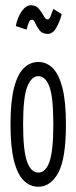

<svg xmlns="http://www.w3.org/2000/svg" viewBox="-20 -703 290 731"><path d="M126 8Q95 8 71 -15Q47 -38 33.5 -90Q20 -142 20 -229Q20 -317 33.5 -369Q47 -421 71 -444Q95 -467 126 -467Q157 -467 180.5 -444Q204 -421 217.5 -369Q231 -317 231 -229Q231 -99 202 -45.5Q173 8 126 8ZM126 -46Q154 -46 168.5 -87.5Q183 -129 183 -230Q183 -334 168 -373.5Q153 -413 126 -413Q100 -413 84 -373.5Q68 -334 68 -230Q68 -129 83 -87.5Q98 -46 126 -46ZM183 -669 215 -649Q208 -621 194.5 -597.5Q181 -574 162 -574Q141 -574 130.5 -587.5Q120 -601 114.5 -614.5Q109 -628 102 -628Q94 -628 90 -618.5Q86 -609 81 -590L40 -604Q47 -638 63 -660.5Q79 -683 98 -683Q117 -683 128 -669.5Q139 -656 146.5 -642.5Q154 -629 160 -629Q168 -629 172 -639.5Q176 -650 183 -669Z"/></svg>

Font: Inconsolata UltraCondensed
Style: Regular
Weight: 400
Width: 1
Monospace: yes
Designer: Raph Levien, Cyreal, Brenton Simpson
Foundry: Raph Levien, Cyreal, Google
Version: Version 3.001; ttfautohint (v1.8.2.53-6de2)